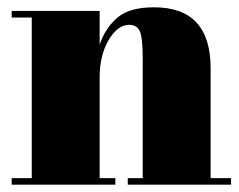

<svg xmlns="http://www.w3.org/2000/svg" viewBox="-20 -506 656 526"><path d="M12 -476H253V-384Q269 -430 302 -458Q335 -486 402 -486Q557 -486 557 -319V-18H613V0H330V-18H371V-343Q371 -403 363 -420.5Q355 -438 334 -438Q302 -438 277.5 -396Q253 -354 253 -294V-18H296V0H12V-18H67V-458H12Z"/></svg>

Font: Abril Fatface
Style: Regular
Weight: 400
Designer: Veronika Burian, Jos Scaglione
Foundry: TypeTogether
Version: Version 1.001